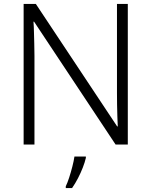

<svg xmlns="http://www.w3.org/2000/svg" viewBox="-20 -734 769 975"><path d="M100 0V-714H162L575 -92H578Q577 -113 576 -142Q575 -171 574.5 -202.5Q574 -234 574 -261V-714H629V0H567L153 -624H150Q152 -598 152.5 -570Q153 -542 154 -512.5Q155 -483 155 -451V0ZM416 68Q411 90 400.5 117Q390 144 376 171Q362 198 346 221H314V212Q322 196 331 168.5Q340 141 347.5 111.5Q355 82 358 61H416Z"/></svg>

Font: Noto Sans Symbols Light
Style: Regular
Weight: 300
Version: Version 2.002